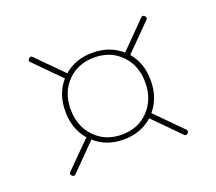

<svg xmlns="http://www.w3.org/2000/svg" viewBox="-80 -659 701 624"><g transform="rotate(-20 271.0 -347.0)"><path d="M71 -156.5 159 -245Q123.5 -286.5 123.5 -347.5Q123.5 -408 159 -448.5L71 -537.5Q65 -543 72 -549.5Q78.5 -556 84 -550.5L172 -461.5Q212 -496.5 271 -496.5Q331 -496.5 371.5 -460.5L460.5 -550.5Q466.5 -556 472.5 -549.5Q479 -543 473.5 -537.5L384.5 -447.5Q419 -407.5 419 -347.5Q419 -287.5 384.5 -246.5L473.5 -156.5Q479 -151 472.5 -144.5Q466.5 -138 460.5 -143.5L372 -233Q331 -196.5 271 -196.5Q212 -196.5 172 -232.5L84 -143.5Q78.5 -138 72 -144.5Q65 -151 71 -156.5ZM271 -213.5Q328.5 -213.5 364.2 -251.5Q400 -289.5 400 -347.5Q400 -405.5 364 -442.8Q328 -480 271 -480Q214.5 -480 178.2 -443Q142 -406 142 -347.5Q142 -289 178.2 -251.2Q214.5 -213.5 271 -213.5Z"/></g></svg>

Font: Fraunces 72pt S000 Thin
Style: Regular
Weight: 100
Version: Version 1.000; ttfautohint (v1.8.3)